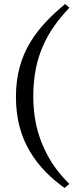

<svg xmlns="http://www.w3.org/2000/svg" viewBox="-20 -722 383 952"><path d="M324 190C275 142 230 84 198 12C165 -59 145 -143 145 -243C145 -346 163 -427 195 -498C226 -569 271 -627 324 -684L303 -702C235 -646 174 -585 130 -512C86 -439 59 -352 59 -243C59 -131 85 -43 129 30C172 103 232 161 300 210Z"/></svg>

Font: PT Serif
Style: Regular
Weight: 400
Designer: A.Korolkova, O.Umpeleva, V.Yefimov
Foundry: ParaType Ltd
Version: Version 1.000;PS 001.000;hotconv 1.0.88;makeotf.lib2.5.64775